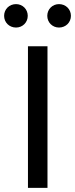

<svg xmlns="http://www.w3.org/2000/svg" viewBox="-36 -914 365 934"><path d="M100 0H195V-689H100ZM194 -837C194 -805 219 -780 251 -780C284 -780 309 -805 309 -837C309 -869 284 -894 251 -894C219 -894 194 -869 194 -837ZM-16 -837C-16 -805 9 -780 42 -780C74 -780 99 -805 99 -837C99 -869 74 -894 42 -894C9 -894 -16 -869 -16 -837Z"/></svg>

Font: FiraGO Unicode
Style: Regular
Weight: 400
Designer: bBox Type
Foundry: bBox Type GmbH
Version: Version 1.001;PS 001.001;hotconv 1.0.88;makeotf.lib2.5.64775